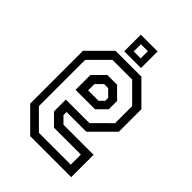

<svg xmlns="http://www.w3.org/2000/svg" viewBox="-198 -765 859 859"><g transform="rotate(45 232.0 -335.5)"><path d="M314 -540 417 -437V-294.5L314 -191.5H189V-172L219.5 -141.5H410V0H150.5L47.5 -103V-437L150.5 -540ZM294 -501.5H169.5L83 -415V-122.5L167.5 -38H369V-102H199L147.5 -153.5V-228.5H296.5L378 -309.5V-417.5ZM262.5 -437.5 314 -386.5V-333.5L270.5 -290H147.5V-384L201 -437.5ZM245 -398.5H219.5L189 -368V-328H255L276 -349V-368ZM179.5 -566V-671H285.5V-566ZM210 -595.5H254V-641H210Z"/></g></svg>

Font: Tourney Condensed
Style: Regular
Weight: 400
Width: 3
Designer: Tyler Finck
Foundry: Etcetera Type Co
Version: Version 1.010; ttfautohint (v1.8.3)